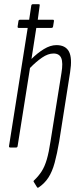

<svg xmlns="http://www.w3.org/2000/svg" viewBox="-20 -703 372 915"><path d="M153 -570 130 -422Q158 -450 189 -469Q220 -488 249 -488Q292 -488 308.5 -457.5Q325 -427 314 -358L262 -28Q252 30 240.5 72.5Q229 115 210.5 143.5Q192 172 163 191Q160 193 157 190L141 164Q138 160 143 156Q164 136 178.5 113.5Q193 91 203 57Q213 23 221 -31L273 -356Q281 -404 272 -426Q263 -448 235 -448Q209 -448 180.5 -428.5Q152 -409 123 -379L64 -7Q63 0 57 0H29Q22 0 23 -7L112 -570H69Q63 -570 64 -577L68 -603Q69 -609 76 -609H119L129 -676Q130 -683 137 -683H164Q167 -683 168.5 -682Q170 -681 169 -676L160 -609H232Q238 -609 237 -602L233 -577Q232 -570 225 -570Z"/></svg>

Font: Sofia Sans Extra Condensed Light
Style: Italic
Weight: 300
Italic angle: -9°
Version: Version 4.100